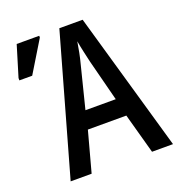

<svg xmlns="http://www.w3.org/2000/svg" viewBox="-130 -822 862 929"><g transform="rotate(-20 301.5 -357.5)"><path d="M495 0 438 -207H240L184 0H76L278 -715H398L603 0ZM362 -513Q356 -539 349 -570.5Q342 -602 338 -626Q334 -600 328 -570Q322 -540 315 -514L261 -299H417ZM10 -544V-556L58 -714H174V-705L76 -544Z"/></g></svg>

Font: Noto Sans Condensed Medium
Style: Regular
Weight: 500
Width: 3
Designer: Monotype Design Team
Foundry: Monotype Imaging Inc.
Version: Version 2.013; ttfautohint (v1.8.4.7-5d5b)